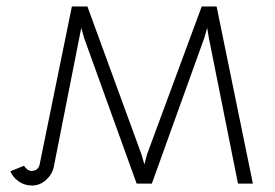

<svg xmlns="http://www.w3.org/2000/svg" viewBox="-20 -567 848 593"><path d="M54 -55Q65 -39 77 -39Q96 -39 102 -57L202 -547H250L417 -90L426 -59L434 -90L603 -547H649L761 0H715L625 -450L620 -481L611 -450L449 0H402L240 -449L231 -481L146 -51Q141 -28 122 -11Q103 6 79 6Q56 6 38 -6.5Q20 -19 12 -38Z"/></svg>

Font: Bhavuka
Style: Regular
Weight: 400
Version: 2.94.0; ttfautohint (v1.2) -l 7 -r 28 -G 50 -x 13 -D deva -f